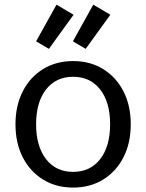

<svg xmlns="http://www.w3.org/2000/svg" viewBox="-20 -805 637 836"><path d="M298.3 11.7Q224.1 11.7 167.5 -23.2Q110.8 -58.1 79.1 -120.1Q47.4 -182.1 47.4 -263.7Q47.4 -345.2 79.1 -407.2Q110.8 -469.2 167.5 -504.2Q224.1 -539.1 298.3 -539.1Q372.6 -539.1 429.2 -504.2Q485.8 -469.2 517.6 -407.2Q549.3 -345.2 549.3 -263.7Q549.3 -182.1 517.6 -120.1Q485.8 -58.1 429.2 -23.2Q372.6 11.7 298.3 11.7ZM298.3 -56.6Q373 -56.6 416.3 -112.3Q459.5 -168 459.5 -263.7Q459.5 -359.9 416.3 -415.3Q373 -470.7 298.3 -470.7Q223.6 -470.7 180.4 -415.3Q137.2 -359.9 137.2 -263.7Q137.2 -168 180.4 -112.3Q223.6 -56.6 298.3 -56.6ZM192.9 -592.3 137.2 -625 226.1 -784.7 300.3 -740.7ZM353 -592.3 297.4 -625 386.2 -784.7 460.4 -740.7Z"/></svg>

Font: Schibsted Grotesk
Style: Regular
Weight: 400
Designer: Bakken & Baeck AS, Henrik Kongsvoll
Foundry: Schibsted ASA
Version: Version 1.100; ttfautohint (v1.8.4.7-5d5b);gftools[0.9.25]